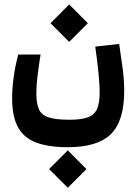

<svg xmlns="http://www.w3.org/2000/svg" viewBox="-20 -488 626 874"><path d="M289.1 182.1Q200.2 182.1 144 160.6Q87.9 139.2 61.5 90.3Q35.2 41.5 35.2 -40.5Q35.2 -85 42.2 -136.7Q49.3 -188.5 63 -239.7H164.6Q156.7 -190.4 151.1 -145.3Q145.5 -100.1 145.5 -63Q145.5 -16.6 157.2 9.5Q168.9 35.6 201.7 46.4Q234.4 57.1 296.9 57.1Q350.6 57.1 380.4 45.9Q410.2 34.7 421.9 7.6Q433.6 -19.5 433.6 -66.4Q433.6 -107.4 427.7 -162.1Q421.9 -216.8 413.6 -275.9L522.5 -288.1Q531.7 -227.1 538.6 -174.1Q545.4 -121.1 545.4 -74.2Q545.4 62.5 484.9 122.3Q424.3 182.1 289.1 182.1ZM294.9 -297.4 210 -382.3 294.9 -467.8 379.9 -382.3ZM288.6 366.7 203.6 281.7 288.6 196.3 373.5 281.7Z"/></svg>

Font: Cascadia Mono PL SemiBold
Style: Regular
Weight: 600
Monospace: yes
Designer: Aaron Bell
Foundry: Saja Typeworks
Version: Version 2404.023; ttfautohint (v1.8.4)